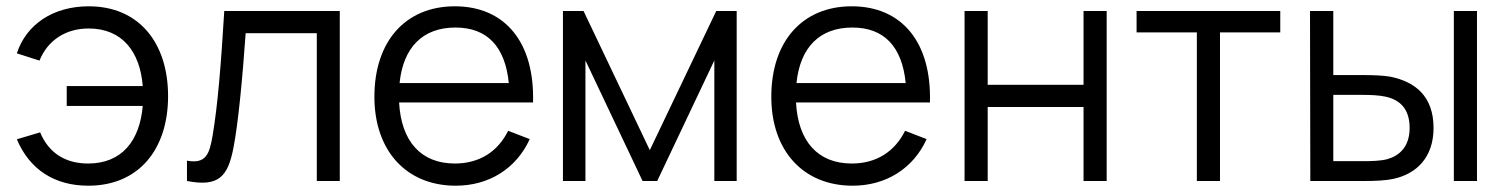

<svg xmlns="http://www.w3.org/2000/svg" viewBox="-20 -575 4782 610"><path d="M260.5 15C420 15 514 -99.5 514 -269.5C514 -440 420.5 -555 262 -555C149.5 -555 63.5 -498 33.5 -405.5L105.5 -382.5C131.5 -447.5 189.5 -484.5 261.5 -484.5C369 -484.5 425 -410 433.5 -301.5H192V-238.5H433.5C424 -127 366.5 -55.5 260 -55.5C187 -55.5 134.5 -89.5 107.5 -154.5L33.5 -132.5C74 -36.5 153 15 260.5 15Z M574 0C676 20 704 -15.5 721.5 -104.5C737 -183 750.5 -328.5 760.5 -469.5H986.5V0H1059.5V-540H692.5C682 -368.5 672 -242 655.5 -144.5C645.5 -85.5 634.5 -53.5 574 -64.5Z M1428 15C1532.5 15 1620 -38.5 1663 -133L1594.5 -159.5C1561 -92 1502 -55.5 1425 -55.5C1317.5 -55.5 1254.5 -126 1248 -249.5H1673.5C1679 -440 1585 -555 1425 -555C1269 -555 1169.5 -444.5 1169.5 -267.5C1169.5 -96.5 1270.5 15 1428 15ZM1427 -487.5C1527.5 -487.5 1585 -427.5 1596.5 -311H1249.5C1261 -424.5 1323 -487.5 1427 -487.5Z M1768.5 0H1840V-383L2021.5 0H2068L2249.5 -383V0H2320.5V-540H2255.5L2044.5 -98L1834 -540H1768.5Z M2689 15C2793.5 15 2881 -38.5 2924 -133L2855.5 -159.5C2822 -92 2763 -55.5 2686 -55.5C2578.5 -55.5 2515.5 -126 2509 -249.5H2934.5C2940 -440 2846 -555 2686 -555C2530 -555 2430.5 -444.5 2430.5 -267.5C2430.5 -96.5 2531.5 15 2689 15ZM2688 -487.5C2788.5 -487.5 2846 -427.5 2857.5 -311H2510.5C2522 -424.5 2584 -487.5 2688 -487.5Z M3044.5 0H3118V-235H3422.5V0H3496V-540H3422.5V-305.5H3118V-540H3044.5Z M3782.5 0H3856V-472H4047.5V-540H3591V-472H3782.5Z M4143 0H4316.5C4347 0 4381 -1 4408 -7C4481 -23 4534.5 -75.5 4534.5 -168.5C4534.5 -269.5 4476 -315.5 4396.5 -331.5C4372.5 -335.5 4341 -336.5 4310 -336.5H4216V-540H4142ZM4599 0H4672.5V-540H4599ZM4216 -63V-273.5H4313.5C4335 -273.5 4360 -272.5 4381.5 -268C4428 -258 4458.5 -229 4458.5 -168.5C4458.5 -106.5 4423.5 -79.5 4388 -69.5C4366.5 -63.5 4335.5 -63 4313.5 -63Z"/></svg>

Font: Hauora
Style: Regular
Weight: 400
Designer: Mikhail Sharanda
Foundry: WCYS & Co.
Version: Version 1.010